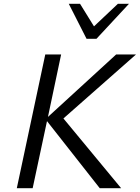

<svg xmlns="http://www.w3.org/2000/svg" viewBox="-20 -985 732 1005"><path d="M502 0 226 -351 151 0H68L217 -700H300L231 -373L588 -700H692L312 -365L614 0ZM433 -782 340 -965H399L472 -847L597 -965H655L485 -782Z"/></svg>

Font: Isabella Sans
Style: Italic
Weight: 400
Italic angle: -12°
Designer: Christian Thalmann (Catharsis Fonts), Cristiano Sobral
Foundry: The Isabella Sans Project Authors
Version: Version 2.026; ttfautohint (v1.8.4.7-5d5b-dirty)